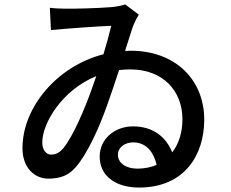

<svg xmlns="http://www.w3.org/2000/svg" viewBox="-20 -795 1040 863"><path d="M413 -453 390 -388C362 -310 309 -182 264 -128C244 -105 226 -100 209 -100C189 -100 170 -120 170 -154C170 -242 259 -390 413 -453ZM204 -760 209 -660C284 -667 424 -677 480 -679C472 -645 460 -600 445 -551C237 -498 81 -313 81 -129C81 -38 138 8 197 8C253 8 289 -8 319 -42C370 -99 425 -217 464 -329C482 -379 499 -431 515 -480C531 -482 548 -483 566 -483C713 -483 800 -386 800 -259C800 -202 785 -150 754 -110C728 -177 670 -227 578 -227C494 -227 428 -169 428 -91C428 -3 501 48 605 48C809 48 898 -98 898 -257C898 -436 769 -567 567 -567L542 -566L574 -666C582 -690 594 -713 604 -729L543 -775C525 -769 502 -765 481 -763C420 -758 311 -755 272 -756C254 -756 228 -757 204 -760ZM684 -54C659 -43 630 -37 597 -37C547 -37 510 -62 510 -99C510 -133 541 -155 579 -155C630 -155 668 -121 684 -54Z"/></svg>

Font: GenYoGothic2 TW M
Style: Regular
Weight: 500
Version: Version 2.100;PS 2.1;hotconv 16.6.51;makeotf.lib2.5.65220 DE